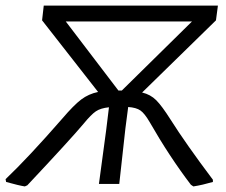

<svg xmlns="http://www.w3.org/2000/svg" viewBox="-47 -660 810 689"><path d="M42 9Q22 6 -25 -7L-27 -17Q55 -95 177 -235Q218 -283 244.5 -303Q271 -323 305 -330L104 -587L110 -640H735L728 -587L463 -328Q493 -321 513.5 -300.5Q534 -280 565 -231Q620 -144 717 -15V-7Q679 4 647 9L638 3Q561 -98 490 -222Q472 -253 457 -263.5Q442 -274 413 -276L403 -199L381 0H308L334 -193L344 -275Q314 -272 297 -260.5Q280 -249 253 -216Q207 -161 51 5ZM383 -335H390L642 -583H189L378 -335Z"/></svg>

Font: Alegreya Sans
Style: Italic
Weight: 400
Italic angle: -7°
Designer: Juan Pablo del Peral
Foundry: Huerta Tipografica
Version: Version 2.007